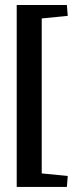

<svg xmlns="http://www.w3.org/2000/svg" viewBox="-20 -627 288 757"><path d="M45.9 109.9V-607.4H144.5V109.9ZM45.9 109.9 55.7 47.9 247.1 66.9 243.7 109.9ZM55.7 -545.4 45.9 -607.4H243.7L247.1 -564.5Z"/></svg>

Font: Markazi Text
Style: Regular
Weight: 400
Designer: Borna Izadpanah (Arabic designer), Fiona Ross (Arabic design director) and Florian Runge (Latin designer)
Foundry: Borna Izadpanah and Florian Runge
Version: Version 1.000